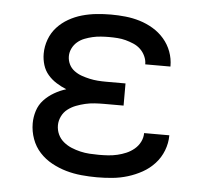

<svg xmlns="http://www.w3.org/2000/svg" viewBox="-44 -575 688 630"><g transform="rotate(5 300.0 -260.0)"><path d="M297 8Q272 8 246 5.5Q220 3 195.5 -4Q171 -11 148 -23.5Q125 -36 107.5 -55Q90 -74 81 -99Q72 -124 72 -150Q72 -171 78.5 -191.5Q85 -212 99.5 -227.5Q114 -243 133 -254Q152 -265 172 -271Q155 -278 139 -288Q123 -298 111 -312Q99 -326 93.5 -344Q88 -362 88 -381Q88 -405 96.5 -428Q105 -451 121 -468.5Q137 -486 158 -498Q179 -510 202 -516.5Q225 -523 249 -525.5Q273 -528 297 -528Q321 -528 345 -525.5Q369 -523 392 -516Q415 -509 436 -496.5Q457 -484 473 -465.5Q489 -447 497.5 -424Q506 -401 506 -377V-375H423V-376Q423 -389 417 -402Q411 -415 401 -424.5Q391 -434 378 -439.5Q365 -445 352 -448.5Q339 -452 325 -453Q311 -454 297 -454Q284 -454 270 -453Q256 -452 243 -449Q230 -446 217 -441Q204 -436 193.5 -427Q183 -418 177 -405.5Q171 -393 171 -380Q171 -366 177 -353.5Q183 -341 194.5 -332.5Q206 -324 219 -319.5Q232 -315 245.5 -312Q259 -309 272.5 -308Q286 -307 300 -307H364V-234H300Q284 -234 268.5 -233Q253 -232 238 -228.5Q223 -225 208.5 -219.5Q194 -214 181.5 -204.5Q169 -195 162 -180.5Q155 -166 155 -151Q155 -135 161.5 -121Q168 -107 180 -97Q192 -87 206.5 -81Q221 -75 236 -71.5Q251 -68 266.5 -67Q282 -66 297 -66Q313 -66 328 -67Q343 -68 358 -71.5Q373 -75 387 -81Q401 -87 413 -97Q425 -107 432 -121Q439 -135 439 -150H522V-149Q522 -124 512.5 -99.5Q503 -75 485.5 -56Q468 -37 445.5 -24.5Q423 -12 398.5 -4.5Q374 3 348.5 5.5Q323 8 297 8Z"/></g></svg>

Font: Iosevka Fixed Extended
Style: Regular
Weight: 400
Width: 7
Monospace: yes
Designer: Belleve Invis
Foundry: Belleve Invis
Version: Version 24.1.1; ttfautohint (v1.8.4)